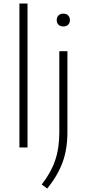

<svg xmlns="http://www.w3.org/2000/svg" viewBox="-20 -828 488 1078"><path d="M89 0V-808H134.5V0ZM245.5 230.5 214 208Q266 142 289.5 73Q313 4 313 -83.5V-540.5H358.5V-86.5Q358.5 9 331.5 83Q304.5 157 245.5 230.5ZM335.5 -679.5Q318.5 -679.5 308.5 -689Q298.5 -698.5 298.5 -715Q298.5 -731.5 308.5 -741.5Q318.5 -751.5 335.5 -751.5Q352.5 -751.5 362.5 -741.5Q372.5 -731.5 372.5 -715Q372.5 -698.5 362.5 -689Q352.5 -679.5 335.5 -679.5Z"/></svg>

Font: Encode Sans SemiExpanded SemiExpanded ExtraLight
Style: Regular
Weight: 200
Width: 6
Designer: Multiple Designers
Foundry: Impallari Type
Version: Version 3.000; ttfautohint (v1.8.3) -l 8 -r 50 -G 200 -x 14 